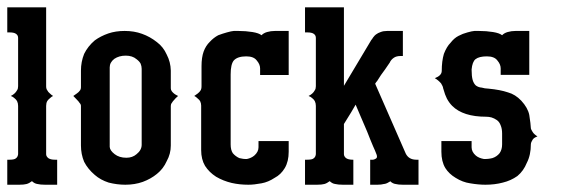

<svg xmlns="http://www.w3.org/2000/svg" viewBox="-20 -508 1543 528"><path d="M0 0V-47.9V-68.8H5.9Q20 -68.8 23.9 -72.8Q28.8 -76.2 29.8 -84V-216.8Q29.8 -224.1 26.9 -230Q24.4 -234.4 20 -237.8Q16.1 -241.7 9.8 -244.1Q16.6 -247.6 20 -251Q23.9 -254.4 26.9 -259.8Q29.8 -263.7 29.8 -271V-403.8Q29.8 -411.1 23.9 -415Q18.6 -418.9 5.9 -418.9H0V-487.8H106.9V-271Q106.9 -263.7 109.9 -259.8Q112.3 -254.9 117.2 -251Q121.6 -246.6 126 -244.1Q121.6 -242.2 117.2 -237.8Q111.8 -233.4 109.9 -230Q106.9 -224.6 106.9 -216.8V-84Q106.9 -78.1 112.8 -73.2Q119.1 -68.8 130.9 -68.8H137.2V0H104Q90.8 0 83 -2Q75.2 -2.9 67.9 -9.8Q60.1 -3.9 53.2 -2Q45.9 0 33.2 0Z M181.6 -244.1Q182.6 -244.6 191.4 -251Q196.8 -254.9 198.7 -257.8Q202.6 -261.7 202.6 -268.1V-314Q202.6 -337.9 211.4 -359.9Q221.7 -380.9 240.7 -397Q256.8 -408.7 277.8 -416Q297.9 -422.9 322.8 -422.9Q349.1 -422.9 370.6 -415Q392.6 -407.2 411.6 -392.1Q429.2 -378.9 438.5 -357.9Q449.2 -337.4 449.7 -314V-265.1Q449.7 -260.7 452.6 -256.8Q455.6 -252.9 459.5 -250Q461.9 -248 469.7 -244.1Q461.9 -237.3 459.5 -233.9Q455.1 -229.5 452.6 -225.1Q449.7 -221.7 449.7 -216.8V-107.9Q449.7 -85 438.5 -64.9Q429.2 -43.9 411.6 -29.8Q395 -16.1 372.6 -7.8Q350.6 0 324.7 0Q301.8 0 278.8 -5.9Q256.3 -13.2 240.7 -26.9Q221.7 -43 211.4 -63Q202.6 -84 202.6 -107.9V-216.8Q202.6 -221.2 198.7 -225.1Q196.8 -228.5 191.4 -233.9ZM281.7 -104Q282.2 -94.2 295.4 -84Q308.1 -74.2 327.6 -74.2Q344.2 -74.2 355.5 -84Q369.6 -95.2 369.6 -109.9V-318.8Q369.6 -325.7 366.7 -333Q363.3 -339.4 355.5 -345.2Q344.2 -355 325.7 -355Q307.6 -355 294.4 -346.2Q281.7 -336.4 281.7 -322.8Z M514.2 -244.1Q515.1 -244.6 523.9 -251Q529.3 -255.4 531.2 -258.8Q534.2 -262.7 534.2 -271V-326.2Q534.2 -350.1 540 -366.2Q545.9 -382.3 557.1 -393.1Q567.4 -404.3 580.1 -411.1Q591.8 -415.5 604 -418.9Q616.2 -422.4 623 -422.9H635.3Q655.8 -422.9 674.3 -419.9Q691.9 -417 699.2 -411.1Q704.6 -417 714.4 -419.9Q724.6 -422.9 736.3 -422.9H773.9V-301.8H695.3V-319.8Q695.3 -331.1 686 -341.8Q677.7 -353 657.2 -353Q633.3 -353 623 -341.8Q614.3 -331.5 614.3 -303.2V-110.8Q614.3 -95.7 620.1 -86.9Q627.4 -78.1 638.2 -73.2Q648.9 -70.3 659.2 -70.8Q670.9 -73.2 679.2 -80.1Q690.9 -90.3 690.9 -103V-120.1H773.9V-90.8Q773.9 -64 763.2 -45.9Q752.4 -27.8 735.4 -19Q717.8 -7.3 699.2 -3.9Q678.7 0 663.1 0Q638.7 0 617.2 -4.9Q594.2 -10.3 574.2 -22Q555.2 -34.2 543.9 -51.8Q533.2 -69.8 533.2 -95.2V-217.8Q533.2 -224.1 530.3 -230Q528.3 -233.4 522.9 -237.8Q518.6 -242.2 514.2 -244.1Z M818.8 0V-47.9V-68.8H824.7Q838.9 -68.8 842.8 -72.8Q847.7 -76.2 848.6 -84V-216.8Q848.6 -224.1 845.7 -230Q843.3 -234.4 838.9 -237.8Q835 -241.7 828.6 -244.1Q835.4 -247.6 838.9 -251Q842.8 -254.4 845.7 -259.8Q848.6 -263.7 848.6 -271V-403.8Q848.6 -411.1 842.8 -415Q837.4 -418.9 824.7 -418.9H818.8V-487.8H925.8V-272Q974.6 -354 1001 -397.9Q1003.4 -400.4 1005.9 -404.8Q1010.7 -411.1 1013.7 -413.1Q1019.5 -417.5 1026.9 -419.9Q1034.2 -422.9 1044.9 -422.9H1087.9V-354H1082Q1069.8 -354 1063 -349.1Q1055.2 -343.8 1051.8 -335.9Q1038.1 -315.4 1027.8 -301.8Q1020.5 -291 1017.1 -285.2Q1014.2 -282.2 1011.7 -277.8L1095.7 -85.9Q1104 -68.8 1125 -68.8H1130.9V0H1087.9Q1075.2 0 1067.9 -2Q1060.1 -2.9 1052.7 -9.8Q1052.2 -7.8 1048.8 -6.8Q1042 -2.4 1035.6 -2Q1028.3 0 1018.1 0H998V-68.8H1005.9Q1008.3 -68.8 1013.7 -71.8Q1018.6 -74.7 1015.6 -83Q1011.2 -94.7 1005.9 -106Q1003.4 -111.8 998 -125Q992.7 -138.2 989.7 -146Q984.4 -159.2 971.7 -188Q960.9 -213.9 958 -220.2Q949.2 -204.1 925.8 -167V-84Q925.8 -78.1 931.6 -73.2Q938 -68.8 949.7 -68.8H951.7V0H922.9Q909.7 0 901.9 -2Q894 -2.9 886.7 -9.8Q878.9 -3.9 872.1 -2Q864.7 0 852.1 0Z M1175.8 -293Q1194.8 -300.3 1194.8 -313Q1194.8 -339.8 1200.7 -359.9Q1208.5 -379.9 1218.8 -390.1Q1229 -403.3 1240.7 -409.2Q1252.4 -415.5 1265.6 -418.9Q1277.8 -422.4 1284.7 -422.9H1296.9Q1317.4 -422.9 1335.9 -419.9Q1353.5 -417 1360.8 -411.1Q1366.2 -417 1376 -419.9Q1386.2 -422.9 1397.9 -422.9H1435.5V-302.2H1356.9V-319.8Q1356.9 -331.1 1347.7 -341.8Q1339.4 -353 1318.8 -353Q1297.4 -353 1287.6 -345.2Q1278.8 -337.9 1276.9 -316.9Q1276.9 -298.3 1279.8 -288.1Q1282.7 -278.3 1288.6 -272.9Q1295.9 -267.6 1304.7 -267.1Q1312.5 -264.6 1323.7 -264.2Q1355.5 -261.2 1377 -253.9Q1397 -248.5 1413.6 -231Q1431.6 -211.4 1435.5 -191.9Q1439.5 -166.5 1439.9 -154.8Q1440.4 -151.9 1444.8 -145Q1448.2 -139.2 1458 -132.8Q1448.2 -129.4 1444.8 -124Q1440.4 -117.2 1439.9 -111.8Q1439.9 -81.5 1428.7 -60.1Q1419.9 -38.1 1402.8 -23.9Q1384.8 -11.2 1362.8 -5.9Q1340.8 0 1314.9 0Q1295.4 0 1272.9 -3.9Q1252.4 -6.8 1232.9 -19Q1214.8 -29.8 1204.6 -45.9Q1193.8 -64 1193.8 -90.8V-120.1H1276.9V-103Q1276.9 -90.3 1288.6 -80.1Q1296.9 -73.2 1310.5 -70.8Q1322.3 -70.3 1334 -73.2Q1346.2 -77.1 1354 -86.9Q1360.8 -96.7 1360.8 -110.8V-141.1Q1360.8 -153.8 1356.9 -163.1Q1353.5 -172.9 1345.7 -178.2Q1339.4 -182.6 1331.5 -185.1Q1324.2 -187 1316.9 -187Q1253.4 -187 1223.6 -216.8Q1215.3 -225.1 1209 -236.8Q1203.1 -249 1200.7 -258.8L1198.7 -265.1Q1198.2 -270.5 1192.9 -278.8Q1184.6 -288.1 1175.8 -293Z"/></svg>

Font: Wyoming
Style: Regular
Weight: 400
Designer: Old Hat Creative
Version: Version 2.00 2016